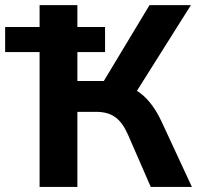

<svg xmlns="http://www.w3.org/2000/svg" viewBox="-33 -739 787 759"><path d="M272.9 0V-296.9H346.2C409.2 -296.9 444.8 -271 473.6 -205.1L563 0H725.6L605.5 -258.8C576.7 -320.3 543.5 -357.9 508.3 -379.9L721.7 -718.8H558.1L377.4 -418.9H272.9V-533.2H382.3V-632.3H272.9V-718.8H123.5V-632.3H-12.7V-533.2H123.5V0Z"/></svg>

Font: Winston
Style: Bold
Weight: 700
Designer: Vernon Adams, Kim Jin-seong, David Berlow, Cristiano Sobral
Foundry: The Winston Project Authors
Version: Version 3.004